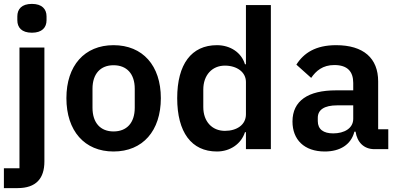

<svg xmlns="http://www.w3.org/2000/svg" viewBox="-26 -766 2044 986"><path d="M74 98H-6V200H64C160 200 202 150 202 63V-522H74ZM138 -598C190 -598 213 -625 213 -662V-682C213 -719 190 -746 138 -746C85 -746 63 -719 63 -682V-662C63 -625 85 -598 138 -598Z M557 12C707 12 800 -94 800 -262C800 -429 707 -534 557 -534C408 -534 315 -429 315 -262C315 -94 408 12 557 12ZM557 -91C491 -91 449 -134 449 -213V-310C449 -388 491 -431 557 -431C624 -431 666 -388 666 -310V-213C666 -134 624 -91 557 -91Z M1237 0H1365V-740H1237V-436H1232C1214 -496 1157 -534 1088 -534C957 -534 884 -436 884 -262C884 -87 957 12 1088 12C1157 12 1213 -28 1232 -87H1237ZM1129 -94C1063 -94 1018 -142 1018 -216V-306C1018 -380 1063 -429 1129 -429C1190 -429 1237 -396 1237 -345V-179C1237 -125 1190 -94 1129 -94Z M1642 12C1720 12 1777 -23 1794 -90H1800C1808 -36 1842 0 1897 0H1968V-102H1916V-348C1916 -467 1841 -534 1700 -534C1595 -534 1534 -494 1496 -434L1572 -366C1597 -402 1631 -432 1691 -432C1759 -432 1788 -398 1788 -340V-302H1699C1557 -302 1476 -249 1476 -142C1476 -49 1536 12 1642 12ZM1685 -81C1635 -81 1606 -102 1606 -144V-161C1606 -202 1639 -225 1706 -225H1788V-156C1788 -107 1742 -81 1685 -81Z"/></svg>

Font: IBM Plex Thai SemiBold
Style: Regular
Weight: 600
Designer: Mike Abbink, Paul van der Laan, Pieter van Rosmalen, Ben Mitchell, Mark Frömberg
Foundry: Bold Monday
Version: Version 1.0